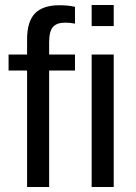

<svg xmlns="http://www.w3.org/2000/svg" viewBox="-20 -745 540 765"><path d="M278.8 -463.9H175.8V0H87.9V-463.9H14.2V-527.8H87.9V-587.9Q87.9 -659.2 119.4 -691.7Q150.9 -724.1 216.8 -724.1Q251 -724.1 278.8 -717.8V-650.9Q258.8 -654.8 240.2 -654.8Q206.1 -654.8 190.9 -637.5Q175.8 -620.1 175.8 -576.2V-527.8H278.8ZM433.1 -641.1H345.2V-725.1H433.1ZM433.1 0H345.2V-527.8H433.1Z"/></svg>

Font: Libra Sans Modern
Style: Regular
Weight: 400
Foundry: Stefan Peev, Context Ltd
Version: Version 1.000